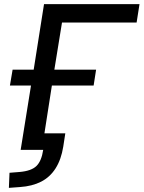

<svg xmlns="http://www.w3.org/2000/svg" viewBox="-20 -725 695 929"><path d="M23 184 26 111 76 107Q132 102 156.5 78Q181 54 189 0H80L130 -311H28L41 -388H143L193 -705H655L641 -616H280L243 -388H445L433 -311H231L195 -80H296L286 -15Q276 47 249 89.5Q222 132 179 154Q136 176 77 180Z"/></svg>

Font: Nunito Sans 7pt Medium
Style: Italic
Weight: 500
Italic angle: -9°
Designer: Vernon Adams
Foundry: Vernon Adams
Version: Version 3.101;gftools[0.9.27]